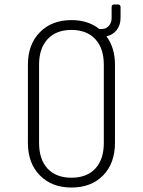

<svg xmlns="http://www.w3.org/2000/svg" viewBox="-20 -830 640 860"><path d="M300 10Q212 10 158.5 -44.5Q105 -99 105 -190V-540Q105 -631 158.5 -685.5Q212 -740 300 -740Q375 -740 425 -700H435Q455 -700 467.5 -714Q480 -728 480 -750V-798Q480 -810 492 -810H508Q520 -810 520 -798V-750Q520 -718 503 -696Q486 -674 457 -667Q495 -616 495 -540V-190Q495 -99 442 -44.5Q389 10 300 10ZM300 -34Q369 -34 407 -75Q445 -116 445 -190V-540Q445 -614 406.5 -655Q368 -696 300 -696Q232 -696 193.5 -655Q155 -614 155 -540V-190Q155 -116 193 -75Q231 -34 300 -34Z"/></svg>

Font: Pitagon Sans Mono Thin
Style: Regular
Weight: 100
Monospace: yes
Designer: Travis Tran
Foundry: Pitagon
Version: Version 1.001; ttfautohint (v1.8.4.7-5d5b);gftools[0.9.26]